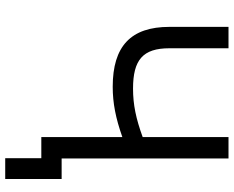

<svg xmlns="http://www.w3.org/2000/svg" viewBox="-98 -642 875 718"><g transform="rotate(90 339.0 -282.5)"><path d="M571 135H649V-76H572V-700H492V-379C423 -354 371 -343 311 -343C203 -343 160 -380 160 -479V-700H80V-479C80 -335 152 -267 304 -267C365 -267 421 -278 492 -303V0H571Z"/></g></svg>

Font: Fixel Display Regular
Style: Regular
Weight: 400
Designer: AlfaBravo + MacPaw
Foundry: Kyrylo Tkachov, Marchela Mozhyna, Serhii Makarenko, Maria Weinstein, Zakhar Kryvoshyya
Version: Version 1.211